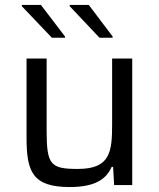

<svg xmlns="http://www.w3.org/2000/svg" viewBox="-20 -746 639 774"><path d="M68 -721 189 -594H242V-599L145 -726H68ZM261 -721 381 -594H434V-599L338 -726H261ZM261 8C365 8 409 -25 430 -73H436L440 0H513V-510H432V-247C432 -134 425 -65 294 -65C184 -65 168 -81 168 -219V-510H87V-191C87 -54 111 8 261 8Z"/></svg>

Font: Saira UNSAM
Style: Regular
Weight: 400
Designer: Hector Gatti with collaboration of the Omnibus-Type team
Foundry: Omnibus-Type
Version: Version 0.072;PS 000.072;hotconv 1.0.88;makeotf.lib2.5.64775